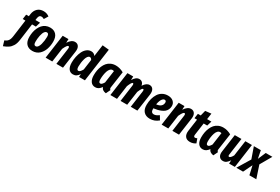

<svg xmlns="http://www.w3.org/2000/svg" viewBox="28 -2122 5400 3707"><g transform="rotate(30 2728.5 -269.0)"><path d="M317.9 -647Q290.5 -647 275.6 -629.4Q260.7 -611.8 254.9 -573.2L249 -530.8H352.1L319.8 -424.8H234.9L184.1 -51.8Q178.2 -7.8 167 27.8Q155.8 63.5 138.4 90.1Q121.1 116.7 103.3 136Q85.4 155.3 59.3 171.4Q33.2 187.5 11.7 198Q-9.8 208.5 -42 221.2L-75.2 110.8Q-49.3 99.6 -32.5 88.4Q-15.6 77.1 -1.2 59.1Q13.2 41 22 14.6Q30.8 -11.7 36.1 -49.8L86.9 -424.8H26.9L42 -530.8H102.1L108.9 -582Q120.1 -661.6 170.4 -710.2Q220.7 -758.8 303.2 -758.8Q376.5 -758.8 432.1 -715.8L378.9 -627.9Q348.6 -647 317.9 -647Z M494.1 17.1Q406.2 17.1 357.7 -36.1Q309.1 -89.4 309.1 -190.9Q309.1 -244.6 318.8 -295.4Q328.6 -346.2 349.6 -392.3Q370.6 -438.5 400.6 -472.9Q430.7 -507.3 474.6 -527.6Q518.6 -547.9 571.3 -547.9Q659.2 -547.9 707.5 -494.4Q755.9 -440.9 755.9 -338.9Q755.9 -294.9 749 -252.2Q742.2 -209.5 728.5 -169.4Q714.8 -129.4 692.9 -95.7Q670.9 -62 642.6 -36.6Q614.3 -11.2 576.2 2.9Q538.1 17.1 494.1 17.1ZM503.9 -94.2Q531.2 -94.2 552.2 -121.8Q573.2 -149.4 584.5 -192.1Q595.7 -234.9 601.3 -278.1Q606.9 -321.3 606.9 -360.8Q606.9 -400.4 595.5 -418.2Q584 -436 561 -436Q538.6 -436 520.5 -417.5Q502.4 -398.9 491.2 -370.4Q480 -341.8 472.4 -305.4Q464.8 -269 461.9 -235.1Q459 -201.2 459 -169.9Q459 -129.9 470 -112.1Q481 -94.2 503.9 -94.2Z M1126 -547.9Q1181.2 -547.9 1208.5 -505.1Q1235.8 -462.4 1225.1 -390.1L1169.9 0H1022L1072.8 -366.2Q1078.1 -414.1 1053.7 -414.1Q1036.6 -414.1 1017.6 -387Q998.5 -359.9 973.6 -306.2L930.7 0H782.7L856.9 -530.8H985.8L982.9 -446.8Q1046.9 -547.9 1126 -547.9Z M1616.7 -756.8 1762.7 -742.2 1658.7 0H1527.3L1530.8 -65.9Q1503.4 -24.4 1472.7 -3.7Q1441.9 17.1 1399.4 17.1Q1335.4 17.1 1300.5 -32Q1265.6 -81.1 1265.6 -171.9Q1265.6 -239.7 1279.8 -305.4Q1293.9 -371.1 1320.8 -425.8Q1347.7 -480.5 1391.1 -514.2Q1434.6 -547.9 1487.8 -547.9Q1548.8 -547.9 1580.6 -498ZM1516.6 -438Q1491.7 -438 1471.7 -410.9Q1451.7 -383.8 1440.2 -342Q1428.7 -300.3 1422.6 -256.1Q1416.5 -211.9 1416.5 -171.9Q1416.5 -129.4 1426.8 -111.8Q1437 -94.2 1456.5 -94.2Q1493.2 -94.2 1534.7 -170.9L1566.4 -399.9Q1556.6 -418.9 1545.2 -428.5Q1533.7 -438 1516.6 -438Z M2036.1 -547.9Q2125 -547.9 2212.4 -499L2162.1 -148.9Q2157.2 -124 2160.4 -107.9Q2163.6 -91.8 2180.2 -84L2133.3 14.2Q2093.8 10.3 2064.9 -8.8Q2036.1 -27.8 2025.4 -62Q1996.6 -22.9 1966.1 -2.9Q1935.5 17.1 1894 17.1Q1828.6 17.1 1792.5 -33.4Q1756.3 -84 1756.3 -170.9Q1756.3 -227.5 1765.4 -279.8Q1774.4 -332 1795.7 -381.6Q1816.9 -431.2 1848.4 -467.5Q1879.9 -503.9 1928.2 -525.9Q1976.6 -547.9 2036.1 -547.9ZM2023.4 -439.9Q1994.1 -439.9 1970.7 -415.5Q1947.3 -391.1 1933.8 -350.8Q1920.4 -310.5 1913.3 -263.9Q1906.2 -217.3 1906.2 -168Q1906.2 -127.9 1915.8 -111.1Q1925.3 -94.2 1945.3 -94.2Q1963.9 -94.2 1980.5 -111.1Q1997.1 -127.9 2016.1 -159.2L2055.2 -435.1Q2039.1 -439.9 2023.4 -439.9Z M2788.1 -547.9Q2841.3 -547.9 2867.9 -505.1Q2894.5 -462.4 2884.3 -390.1L2828.1 0H2680.2L2731.4 -366.2Q2738.3 -418 2716.3 -418Q2700.7 -418 2684.3 -391.8Q2668 -365.7 2645 -311L2601.1 0H2453.1L2503.4 -366.2Q2510.3 -418 2488.3 -418Q2473.1 -418 2456.3 -390.6Q2439.5 -363.3 2417 -308.1L2374 0H2226.1L2300.3 -530.8H2429.2L2426.3 -450.2Q2455.6 -497.1 2487.5 -522.5Q2519.5 -547.9 2560.1 -547.9Q2599.1 -547.9 2625 -523.4Q2650.9 -499 2657.2 -455.1Q2716.3 -547.9 2788.1 -547.9Z M3197.8 -547.9Q3274.9 -547.9 3319.1 -507.6Q3363.3 -467.3 3361.8 -404.8Q3360.8 -361.8 3343.5 -327.4Q3326.2 -293 3299.6 -271Q3272.9 -249 3233.9 -232.7Q3194.8 -216.3 3157 -207.5Q3119.1 -198.7 3072.8 -192.9V-179.2Q3072.8 -95.2 3137.7 -95.2Q3165 -95.2 3189.7 -106.2Q3214.4 -117.2 3248.5 -141.1L3300.8 -54.2Q3216.3 17.1 3114.7 17.1Q3024.9 18.1 2974.6 -35.2Q2924.3 -88.4 2925.8 -189.9Q2926.8 -261.7 2943.8 -324.7Q2960.9 -387.7 2993.2 -438.2Q3025.4 -488.8 3078.1 -518.3Q3130.9 -547.9 3197.8 -547.9ZM3081.5 -286.1Q3151.4 -293 3184.6 -325Q3217.8 -356.9 3217.8 -403.8Q3217.8 -445.8 3180.7 -445.8Q3154.8 -445.8 3134 -421.9Q3113.3 -397.9 3101.3 -364Q3089.4 -330.1 3081.5 -286.1Z M3712.4 -547.9Q3767.6 -547.9 3794.9 -505.1Q3822.3 -462.4 3811.5 -390.1L3756.3 0H3608.4L3659.2 -366.2Q3664.6 -414.1 3640.1 -414.1Q3623 -414.1 3604 -387Q3585 -359.9 3560.1 -306.2L3517.1 0H3369.1L3443.4 -530.8H3572.3L3569.3 -446.8Q3633.3 -547.9 3712.4 -547.9Z M4061 -424.8 4022.9 -151.9Q4017.1 -103 4053.2 -103Q4069.8 -103 4097.2 -116.2L4131.8 -22Q4076.7 17.1 4005.9 17.1Q3933.1 17.1 3898.7 -28.8Q3864.3 -74.7 3875 -153.8L3913.1 -424.8H3856L3871.1 -530.8H3934.1L3963.9 -649.9L4095.2 -664.1L4076.2 -530.8H4171.9L4140.1 -424.8Z M4432.6 -547.9Q4521.5 -547.9 4608.9 -499L4558.6 -148.9Q4553.7 -124 4556.9 -107.9Q4560.1 -91.8 4576.7 -84L4529.8 14.2Q4490.2 10.3 4461.4 -8.8Q4432.6 -27.8 4421.9 -62Q4393.1 -22.9 4362.5 -2.9Q4332 17.1 4290.5 17.1Q4225.1 17.1 4189 -33.4Q4152.8 -84 4152.8 -170.9Q4152.8 -227.5 4161.9 -279.8Q4170.9 -332 4192.1 -381.6Q4213.4 -431.2 4244.9 -467.5Q4276.4 -503.9 4324.7 -525.9Q4373 -547.9 4432.6 -547.9ZM4419.9 -439.9Q4390.6 -439.9 4367.2 -415.5Q4343.8 -391.1 4330.3 -350.8Q4316.9 -310.5 4309.8 -263.9Q4302.7 -217.3 4302.7 -168Q4302.7 -127.9 4312.3 -111.1Q4321.8 -94.2 4341.8 -94.2Q4360.4 -94.2 4377 -111.1Q4393.6 -127.9 4412.6 -159.2L4451.7 -435.1Q4435.5 -439.9 4419.9 -439.9Z M4740.7 17.1Q4684.6 17.1 4656.2 -24.9Q4627.9 -66.9 4638.7 -137.2L4693.8 -530.8H4841.8L4788.6 -154.8Q4782.7 -111.8 4807.6 -111.8Q4838.9 -111.8 4879.9 -186L4928.7 -530.8H5075.7L5001.5 0H4872.6L4876.5 -75.2Q4847.2 -30.8 4816.2 -6.8Q4785.2 17.1 4740.7 17.1Z M5531.7 -530.8 5386.7 -278.8 5479.5 0H5325.7L5280.8 -198.2L5184.6 0H5033.7L5205.6 -283.2L5118.7 -530.8H5274.4L5308.6 -356.9L5383.3 -530.8Z"/></g></svg>

Font: Fira Sans Compressed
Style: Bold Italic
Weight: 700
Width: 3
Italic angle: -8°
Designer: Carrois Corporate & Edenspiekermann AG
Foundry: Carrois Corporate GbR & Edenspiekermann AG
Version: Version 4.203;PS 004.203;hotconv 1.0.88;makeotf.lib2.5.64775